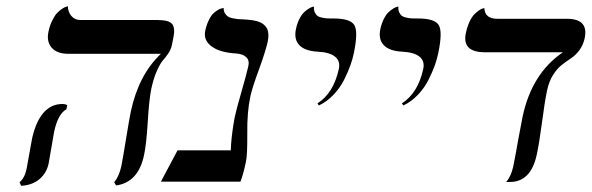

<svg xmlns="http://www.w3.org/2000/svg" viewBox="-20 -580 1889 613"><path d="M152.8 -159.2Q150.9 -149.4 144 -108.4Q137.2 -67.4 135.3 -58.1Q128.9 -27.8 106.2 -8.3Q83.5 11.2 47.4 13.2L42.5 2Q59.1 -12.7 64.9 -41Q66.9 -50.8 73.7 -89.8Q80.6 -128.9 82.5 -138.2Q94.2 -190.9 118.2 -219.2Q143.1 -248 178.7 -248Q189 -248 194.8 -244.1L191.9 -231Q165 -216.3 152.8 -159.2ZM462.9 -295.9Q456.1 -262.7 451.7 -190.4Q447.3 -118.2 439.9 -85Q421.9 2 350.6 12.2L344.7 2Q360.4 -17.6 367.2 -48.8Q371.6 -69.8 382.3 -136Q393.1 -202.1 397.5 -223.1Q422.4 -340.8 493.7 -408.2H198.7Q162.1 -408.2 145 -427.7Q127.9 -447.8 134.8 -479Q139.2 -500.5 147.5 -515.6Q155.3 -531.7 163.6 -539.8Q171.9 -547.9 179.4 -552.7Q187 -557.6 191.9 -558.6L196.8 -560.1Q196.8 -542 207.8 -529.1Q218.8 -516.1 236.8 -516.1H482.9Q520.5 -516.1 530.3 -502.4Q540 -488.8 533.2 -458L528.3 -434.1Q525.4 -421.4 517.3 -409.4Q509.3 -397.5 500.5 -387.7Q491.7 -377.9 481 -354Q470.2 -330.1 462.9 -295.9Z M779.3 -272Q768.6 -222.7 769.5 -153.3Q770 -84 765.1 -63Q756.3 -21.5 747.6 0H493.7L546.9 -100.1H716.8Q717.8 -134.8 725.1 -181.2Q725.6 -184.6 729 -204.1Q734.4 -230 751 -287.4Q767.6 -344.7 772.9 -369.1Q776.9 -387.2 766.1 -397.5Q755.4 -407.7 734.4 -409.2Q682.1 -412.1 655.5 -431.9Q628.9 -451.7 635.3 -481.9Q639.6 -502 647.2 -516.8Q654.8 -531.7 662.6 -538.6Q670.4 -545.4 677.7 -549.3Q685.1 -553.2 689.5 -553.7L694.3 -554.2Q693.8 -544.4 698 -537.8Q702.1 -531.2 707.3 -527.6Q712.4 -523.9 722.7 -521.7Q732.9 -519.5 738.8 -519Q744.6 -518.6 756.8 -518.1Q765.1 -517.6 772 -517.1Q778.8 -516.6 786.4 -515.4Q793.9 -514.2 800 -512.5Q806.2 -510.7 812.3 -507.8Q818.4 -504.9 822.5 -501.2Q826.7 -497.6 830.3 -492.4Q834 -487.3 835.4 -481Q836.9 -474.6 836.9 -466.3Q836.9 -458 835 -448.2Q829.1 -419.9 807.6 -360.4Q785.6 -301.3 779.3 -272Z M998 -243.2 993.7 -250Q1045.4 -283.2 1062 -360.8Q1066.9 -385.7 1049.3 -399.4Q1032.2 -413.1 994.6 -415Q954.1 -417 936 -435.5Q918 -454.1 924.8 -486.8Q928.7 -505.4 936 -519.8Q943.4 -534.2 951.2 -541.3Q959 -548.3 966.1 -552.7Q973.1 -557.1 978 -558.1L982.4 -559.1Q981.4 -548.3 985.1 -540.5Q988.8 -532.7 993.9 -529.1Q999 -525.4 1009.3 -523.4Q1019.5 -521.5 1025.9 -521.2Q1032.2 -521 1044.9 -521Q1098.1 -521 1111.1 -500.2Q1124 -479.5 1109.9 -411.1Q1106 -392.1 1098.6 -371.1Q1091.3 -350.6 1078.6 -325.2Q1065.9 -299.8 1044.9 -277.6Q1023.9 -255.4 998 -243.2Z M1267.6 -243.2 1263.2 -250Q1314.9 -283.2 1331.5 -360.8Q1336.4 -385.7 1318.8 -399.4Q1301.8 -413.1 1264.2 -415Q1223.6 -417 1205.6 -435.5Q1187.5 -454.1 1194.3 -486.8Q1198.2 -505.4 1205.6 -519.8Q1212.9 -534.2 1220.7 -541.3Q1228.5 -548.3 1235.6 -552.7Q1242.7 -557.1 1247.6 -558.1L1252 -559.1Q1251 -548.3 1254.6 -540.5Q1258.3 -532.7 1263.4 -529.1Q1268.6 -525.4 1278.8 -523.4Q1289.1 -521.5 1295.4 -521.2Q1301.8 -521 1314.5 -521Q1367.7 -521 1380.6 -500.2Q1393.6 -479.5 1379.4 -411.1Q1375.5 -392.1 1368.2 -371.1Q1360.8 -350.6 1348.1 -325.2Q1335.4 -299.8 1314.5 -277.6Q1293.5 -255.4 1267.6 -243.2Z M1726.6 -291Q1719.2 -256.3 1710.4 -189Q1701.7 -122.6 1693.4 -85Q1674.8 1 1607.4 1H1596.2Q1611.8 -17.1 1618.7 -48.8Q1625.5 -81.5 1634.3 -132.8Q1643.6 -183.6 1648.4 -207Q1677.7 -345.7 1777.3 -413.1H1529.3Q1491.7 -413.1 1476.3 -428.2Q1460.9 -443.4 1467.3 -474.1Q1471.7 -495.1 1479.2 -511Q1486.8 -526.9 1494.9 -534.7Q1502.9 -542.5 1510 -547.4Q1517.1 -552.2 1522 -553.2L1526.4 -554.2Q1527.8 -520 1567.9 -520H1790Q1859.9 -520 1846.7 -458Q1841.8 -435.5 1829.8 -419.7Q1817.9 -403.8 1803.2 -394Q1788.6 -384.3 1773.9 -373Q1759.3 -361.8 1746.1 -341.3Q1732.9 -320.8 1726.6 -291Z"/></svg>

Font: Linux Biolinum G
Style: Italic
Weight: 400
Italic angle: -12°
Designer: Philipp H. Poll
Foundry: Philipp H. Poll
Version: Version 0.5.1